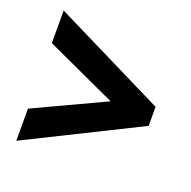

<svg xmlns="http://www.w3.org/2000/svg" viewBox="-93 -689 659 661"><g transform="rotate(20 236.5 -358.5)"><path d="M32.2 -237.8 291 -358.9 32.2 -478V-597.2L442.9 -394V-324.2L32.2 -120.1Z"/></g></svg>

Font: Open Sans Condensed
Style: Regular
Weight: 400
Width: 3
Designer: Monotype Design Team
Foundry: Monotype Imaging Inc.
Version: Version 3.000